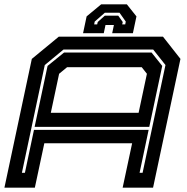

<svg xmlns="http://www.w3.org/2000/svg" viewBox="-30 -870 868 890"><path d="M-9.5 0 117.5 -597 242.5 -700H725.5L806.5 -597L679.5 0H538.5L582.5 -206H175.5L131.5 0ZM71.5 -69H85.5L127.5 -268H659L617 -69H631L737 -568.5L680 -640.5H264.5L177.5 -568.5ZM130.5 -282 190.5 -564.5 267 -626.5H672.5L722 -564.5L662 -282ZM205.5 -347H612.5L651 -528L627 -558.5H281L244 -528ZM558 -850 602.5 -794 586 -716H490L498 -754H459L451 -716H355L371.5 -794L439 -850ZM524 -811H456L409 -770L406.5 -757H420.5L423 -768L456 -797.5H518L539 -768L536.5 -757H550.5L553 -770Z"/></svg>

Font: Tourney Expanded Regular
Style: Bold Italic
Weight: 700
Width: 7
Italic angle: -12°
Designer: Tyler Finck
Foundry: Etcetera Type Co
Version: Version 1.010; ttfautohint (v1.8.3)